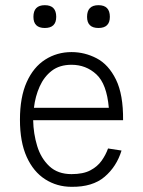

<svg xmlns="http://www.w3.org/2000/svg" viewBox="-20 -711 553 741"><path d="M109 -646Q109 -691 153 -691Q197 -691 197 -646Q197 -603 153 -603Q109 -603 109 -646ZM316 -646Q316 -691 360 -691Q404 -691 404 -646Q404 -603 360 -603Q316 -603 316 -646ZM397 -138 449 -130Q430 -68 383.5 -28.5Q337 11 256 10Q200 10 154.5 -19Q109 -48 83 -105.5Q57 -163 57 -249Q57 -336 83 -394Q109 -452 154.5 -481Q200 -510 256 -510Q307 -510 353 -486Q399 -462 427.5 -404Q456 -346 455 -247H108Q109 -195 123.5 -147.5Q138 -100 170.5 -69.5Q203 -39 256 -39Q301 -39 328.5 -53.5Q356 -68 372 -90.5Q388 -113 397 -138ZM256 -461Q210 -461 180 -438Q150 -415 133 -377Q116 -339 111 -295H400Q392 -387 352 -424Q312 -461 256 -461Z"/></svg>

Font: Haskoy Light
Style: Regular
Weight: 300
Designer: Ertekin Erdin
Foundry: Ertekin Erdin
Version: Version 2.000; ttfautohint (v1.8.4.7-5d5b)